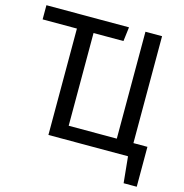

<svg xmlns="http://www.w3.org/2000/svg" viewBox="-120 -800 1016 1060"><g transform="rotate(15 388.0 -269.5)"><path d="M211 -608V0H666L681 150H756V-78H676V-689H581V-78H306V-608H477L487 -689H15V-608Z"/></g></svg>

Font: FiraGO Unicode
Style: Regular
Weight: 400
Designer: bBox Type
Foundry: bBox Type GmbH
Version: Version 1.001;PS 001.001;hotconv 1.0.88;makeotf.lib2.5.64775